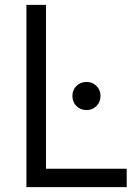

<svg xmlns="http://www.w3.org/2000/svg" viewBox="-20 -765 571 785"><path d="M88 -745H168V-75H498V0H88ZM334 -430Q358 -430 374.5 -413.5Q391 -397 391 -373Q391 -348 374.5 -331.5Q358 -315 334 -315Q309 -315 292.5 -331.5Q276 -348 276 -373Q276 -397 292.5 -413.5Q309 -430 334 -430Z"/></svg>

Font: Eudoxus Sans
Style: Regular
Weight: 400
Designer: Stijn de Vries
Foundry: tokotype
Version: Version 2.005